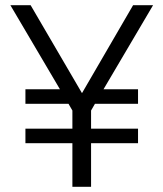

<svg xmlns="http://www.w3.org/2000/svg" viewBox="-20 -720 630 740"><path d="M379 -376H512V-320H346L331 -294V-224H512V-168H331V0H259V-168H78V-224H259V-294L244 -320H78V-376H211L20 -700H98L296 -361L493 -700H570Z"/></svg>

Font: Krub
Style: Regular
Weight: 400
Designer: Ekaluck Peanpanawate
Foundry: Cadson Demak Co.,Ltd.
Version: Version 1.000; ttfautohint (v1.6)